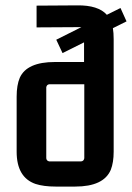

<svg xmlns="http://www.w3.org/2000/svg" viewBox="-20 -686 491 715"><path d="M259.8 8.8Q366.2 8.8 392.6 -53.7Q403.3 -81.1 403.3 -121.1V-540Q403.3 -563.5 400.4 -581.1L451.2 -606.4L428.7 -656.2L377.9 -630.9Q345.7 -667 267.6 -666L116.2 -665V-584L281.2 -585H283.2L189.5 -538.1L212.9 -488.3L293 -528.3V-455.1H184.6Q80.1 -455.1 53.7 -396.5Q42 -369.1 42 -326.2V-121.1Q42 -25.4 112.3 -1Q142.6 8.8 187.5 8.8ZM152.3 -96.7V-361.3Q154.3 -371.1 163.1 -372.1H293.9V-96.7Q292 -85.9 282.2 -85H163.1Q153.3 -86.9 152.3 -96.7Z"/></svg>

Font: Gemunu Libre
Style: Bold
Weight: 700
Designer: Pushpananda Ekanayake, Sol Matas, Kosala Senevirathne
Foundry: Mooniak
Version: Version 1.001